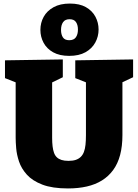

<svg xmlns="http://www.w3.org/2000/svg" viewBox="-20 -1044 776 1079"><path d="M403 -705 728 -710V-610L647 -572L668 -621V-285Q668 -222 655 -173Q642 -124 616 -88.5Q590 -53 553 -30Q516 -7 468 4Q420 15 362 15Q274 15 218 -6.5Q162 -28 131 -62.5Q100 -97 87 -136Q74 -175 71 -210.5Q68 -246 68 -270V-620L89 -573L8 -605V-705L333 -710V-610L255 -572L273 -620V-270Q273 -243 275.5 -222Q278 -201 283.5 -185.5Q289 -170 299.5 -160Q310 -150 326 -145Q342 -140 365 -140Q389 -140 405.5 -145.5Q422 -151 433.5 -162Q445 -173 451.5 -190Q458 -207 460.5 -230.5Q463 -254 463 -285V-621L479 -575L403 -605ZM369 -730Q315 -730 279 -750Q243 -770 225 -803.5Q207 -837 207 -876Q207 -916 225.5 -949.5Q244 -983 281 -1003.5Q318 -1024 373 -1024Q427 -1024 462.5 -1004Q498 -984 516 -950.5Q534 -917 534 -878Q534 -839 515.5 -805Q497 -771 460.5 -750.5Q424 -730 369 -730ZM369 -818Q395 -818 406.5 -834.5Q418 -851 418 -878Q418 -904 407 -920Q396 -936 371 -936Q346 -936 334.5 -919.5Q323 -903 323 -876Q323 -850 333.5 -834Q344 -818 369 -818Z"/></svg>

Font: Bitter Thin Black
Style: Regular
Weight: 900
Version: Version 3.020